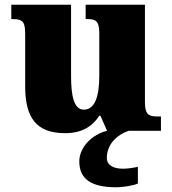

<svg xmlns="http://www.w3.org/2000/svg" viewBox="-20 -556 731 816"><path d="M257 10C328 10 373 -19 402 -64H407L435 0C374 14 317 68 317 130C317 206 369 240 475 240C496 240 545 234 566 224V153C542 158 521 161 503 161C463 161 434 147 434 115C434 52 485 13 527 0H664V-61H652C617 -61 596 -64 596 -121V-536H344V-475H348C382 -475 402 -471 402 -417V-235C402 -145 383 -90 336 -90C294 -90 282 -149 282 -234V-536H28V-475H32C83 -475 87 -459 87 -402V-189C87 -56 134 10 257 10Z"/></svg>

Font: Noto Serif Gurmukhi Black
Style: Regular
Weight: 900
Designer: Vaibhav Singh and the Monotype Design Team
Foundry: Monotype Imaging Inc.
Version: Version 2.004